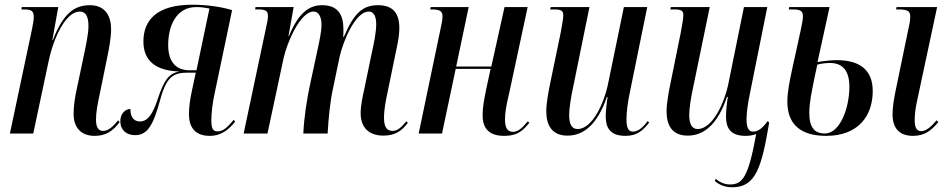

<svg xmlns="http://www.w3.org/2000/svg" viewBox="-20 -566 4019 814"><path d="M381 10C430 10 459 -11 487 -48L481 -56C460 -31 441 -11 417 -11C397 -11 387 -27 387 -59C387 -90 394 -127 403 -168L434 -320C443 -362 451 -408 451 -442C451 -496 428 -544 361 -544C293 -544 247 -506 204 -396H202L227 -536H72L71 -526H84C118 -526 123 -515 123 -493C123 -481 120 -464 116 -444L22 0H121L186 -306C207 -406 259 -517 318 -517C351 -517 355 -481 355 -455C355 -421 343 -368 338 -343L308 -201C297 -153 292 -114 292 -83C292 -25 324 10 381 10Z M869 10C921 10 951 -19 977 -50L971 -58C945 -28 928 -9 902 -9C882 -9 876 -23 876 -56C876 -86 881 -131 891 -175L964 -523C923 -536 859 -546 795 -546C645 -546 588 -481 588 -390C588 -306 643 -266 740 -263C696 -254 676 -228 649 -147C628 -83 607 -51 573 -51C545 -51 532 -74 533 -104C510 -104 490 -83 490 -52C490 -15 516 7 552 7C605 7 630 -34 660 -146C686 -241 716 -258 775 -258H810L794 -183C786 -146 781 -113 781 -82C781 -29 805 10 869 10ZM784 -268C726 -268 693 -304 693 -375C693 -456 727 -536 812 -536C832 -536 847 -534 868 -530L813 -268Z M1606 9C1655 9 1683 -11 1709 -45L1703 -52C1683 -29 1668 -11 1644 -11C1617 -11 1608 -32 1608 -68C1608 -85 1611 -115 1617 -145L1654 -325C1661 -361 1673 -404 1673 -448C1673 -516 1640 -544 1583 -544C1519 -544 1481 -512 1438 -410H1435C1436 -420 1436 -431 1436 -441C1436 -504 1413 -544 1345 -544C1296 -544 1248 -518 1205 -413H1203L1225 -536H1063L1062 -526H1074C1107 -526 1116 -520 1116 -497C1116 -484 1112 -467 1108 -449L1013 0H1114L1182 -318C1196 -384 1253 -517 1309 -517C1336 -517 1343 -485 1343 -462C1343 -431 1335 -395 1323 -340L1295 -210C1281 -145 1269 -69 1266 0H1369C1373 -67 1379 -132 1392 -192L1420 -326C1434 -389 1486 -517 1543 -517C1569 -517 1575 -489 1575 -463C1575 -428 1564 -376 1556 -341L1525 -191C1517 -155 1509 -118 1509 -86C1509 -27 1542 9 1606 9Z M2117 10C2179 10 2200 -17 2224 -45L2218 -52C2196 -26 2178 -7 2155 -7C2128 -7 2121 -29 2121 -61C2121 -91 2127 -121 2140 -177L2217 -536H2119L2063 -284H1914L1967 -536H1806L1804 -526H1812C1848 -526 1856 -516 1856 -496C1856 -483 1853 -468 1848 -445L1755 0H1854L1912 -274H2060L2040 -182C2033 -145 2026 -112 2026 -78C2026 -31 2045 10 2117 10Z M2632 10C2683 10 2707 -15 2732 -46L2726 -53C2708 -28 2687 -8 2663 -8C2642 -8 2636 -28 2636 -61C2636 -89 2641 -130 2649 -168L2724 -536H2625L2559 -216C2543 -132 2492 -19 2429 -19C2405 -19 2393 -37 2393 -79C2393 -106 2401 -157 2410 -197L2479 -536H2315L2312 -526H2330C2362 -526 2368 -519 2368 -500C2368 -488 2363 -460 2357 -427L2314 -220C2306 -182 2296 -129 2296 -95C2296 -36 2319 9 2386 9C2455 9 2513 -39 2553 -155H2556C2552 -131 2548 -92 2548 -73C2548 -27 2564 10 2632 10Z M3085 228C3184 228 3209 144 3241 -46L3235 -53C3217 -28 3197 -8 3173 -8C3152 -8 3145 -28 3145 -61C3145 -89 3151 -130 3159 -168L3233 -536H3134L3069 -216C3053 -132 3001 -19 2938 -19C2915 -19 2902 -37 2902 -79C2902 -106 2910 -157 2919 -197L2989 -536H2824L2822 -526H2839C2872 -526 2877 -519 2877 -500C2877 -488 2872 -460 2866 -427L2824 -220C2816 -182 2806 -129 2806 -95C2806 -36 2828 9 2896 9C2964 9 3023 -39 3062 -155H3066C3061 -131 3058 -92 3058 -73C3058 -27 3073 10 3141 10C3159 10 3174 7 3186 2C3152 189 3127 216 3074 216C3049 216 3028 204 3014 192L3011 202C3028 216 3051 228 3085 228Z M3483 10C3618 10 3680 -74 3680 -180C3680 -269 3626 -311 3527 -311C3505 -311 3477 -308 3446 -303L3497 -536H3326L3324 -526H3343C3377 -526 3384 -517 3384 -496C3384 -482 3380 -464 3374 -435L3337 -266C3329 -228 3318 -177 3318 -136C3318 -37 3376 10 3483 10ZM3851 10C3902 10 3930 -15 3958 -48L3951 -56C3930 -31 3907 -10 3886 -10C3864 -10 3858 -29 3858 -57C3858 -77 3860 -103 3869 -143L3953 -536H3781L3779 -526H3791C3830 -526 3839 -517 3839 -496C3839 -483 3837 -468 3833 -452L3780 -196C3769 -145 3764 -108 3764 -82C3764 -21 3794 10 3851 10ZM3477 0C3436 0 3411 -22 3411 -88C3411 -135 3427 -208 3445 -292C3463 -297 3484 -299 3499 -299C3553 -299 3581 -265 3581 -199C3581 -105 3540 0 3477 0Z"/></svg>

Font: Noto Serif Display ExtraCondensed Medium
Style: Italic
Weight: 500
Width: 2
Italic angle: -12°
Designer: Monotype Design Team
Foundry: Monotype Imaging Inc.
Version: Version 2.009